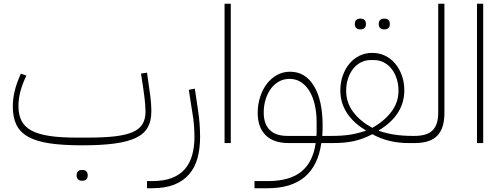

<svg xmlns="http://www.w3.org/2000/svg" viewBox="-20 -760 2674 1020"><path d="M416 12Q314 12 243.5 1.5Q173 -9 129.5 -33.5Q86 -58 67 -97.5Q48 -137 48 -194Q48 -236 58.5 -278.5Q69 -321 91 -369L120 -358Q98 -312 88 -273Q78 -234 78 -196Q78 -150 94.5 -118Q111 -86 147 -66.5Q183 -47 241.5 -38Q300 -29 384 -29H448Q534 -29 592.5 -36Q651 -43 686.5 -59Q722 -75 737.5 -101.5Q753 -128 753 -167Q753 -183 751 -209Q749 -235 741 -291L729 -369L761 -374L772 -296Q776 -269 778.5 -250Q781 -231 782 -216.5Q783 -202 783.5 -190.5Q784 -179 784 -168Q784 -118 765 -83.5Q746 -49 702.5 -28Q659 -7 588.5 2.5Q518 12 416 12ZM414 200Q402 200 394.5 193Q387 186 387 172Q387 157 394.5 150Q402 143 414 143H419Q431 143 438.5 150Q446 157 446 172Q446 186 438.5 193Q431 200 419 200Z M761 202H788Q850 202 893 185.5Q936 169 962.5 138Q989 107 1001 63.5Q1013 20 1013 -33Q1013 -60 1010.5 -94Q1008 -128 1003 -154L983 -283L1015 -289L1033 -168Q1038 -136 1040.5 -99.5Q1043 -63 1043 -33Q1043 29 1029.5 79Q1016 129 985.5 165Q955 201 906.5 220.5Q858 240 788 240H761Z M1173 -740H1206V0H1173Z M1332 202H1402Q1519 202 1581 151.5Q1643 101 1657 0H1513Q1433 0 1391 -42Q1349 -84 1349 -160Q1349 -205 1362 -245Q1375 -285 1397.5 -314.5Q1420 -344 1451.5 -361.5Q1483 -379 1521 -379Q1602 -379 1648 -303Q1694 -227 1694 -91Q1694 -77 1693.5 -64Q1693 -51 1692 -38H1743V-12L1731 0H1687Q1653 240 1402 240H1332ZM1381 -162Q1381 -101 1413 -69.5Q1445 -38 1507 -38H1661Q1662 -44 1662 -50.5Q1662 -57 1662 -64V-111Q1662 -162 1652 -204.5Q1642 -247 1623.5 -277Q1605 -307 1578.5 -324Q1552 -341 1518 -341Q1488 -341 1463 -327.5Q1438 -314 1420 -290Q1402 -266 1391.5 -233Q1381 -200 1381 -162Z M1731 -26 1743 -38Q1796 -38 1836.5 -44Q1877 -50 1922 -65L1923 -68Q1858 -106 1823 -160Q1788 -214 1788 -280Q1788 -322 1801 -358.5Q1814 -395 1836.5 -422Q1859 -449 1890 -464Q1921 -479 1958 -479Q1995 -479 2026 -464Q2057 -449 2079.5 -422Q2102 -395 2115 -358.5Q2128 -322 2128 -280Q2128 -214 2093 -160Q2058 -106 1993 -68V-65Q2034 -51 2077 -44.5Q2120 -38 2173 -38V-12L2160 0H2150Q2043 0 1958 -47Q1908 -21 1860.5 -10.5Q1813 0 1751 0H1731ZM1958 -81Q2021 -116 2059 -166Q2097 -216 2097 -278Q2097 -313 2087 -343Q2077 -373 2060 -394.5Q2043 -416 2019 -428.5Q1995 -441 1967 -441H1949Q1921 -441 1897 -428.5Q1873 -416 1856 -394.5Q1839 -373 1829 -343Q1819 -313 1819 -278Q1819 -215 1856.5 -165Q1894 -115 1958 -81ZM2019 -604Q2007 -604 1999.5 -611Q1992 -618 1992 -632Q1992 -647 1999.5 -654Q2007 -661 2019 -661H2024Q2036 -661 2043.5 -654Q2051 -647 2051 -632Q2051 -618 2043.5 -611Q2036 -604 2024 -604ZM1892 -604Q1880 -604 1872.5 -611Q1865 -618 1865 -632Q1865 -647 1872.5 -654Q1880 -661 1892 -661H1897Q1909 -661 1916.5 -654Q1924 -647 1924 -632Q1924 -618 1916.5 -611Q1909 -604 1897 -604Z M2161 -26 2173 -38H2183Q2248 -38 2278 -67.5Q2308 -97 2308 -160V-740H2341V-160Q2341 -78 2303 -39Q2265 0 2183 0H2161Z M2514 -740H2547V0H2514Z"/></svg>

Font: IBM Plex Sans Arabic ExtraLight
Style: Regular
Weight: 200
Designer: Mike Abbink, Paul van der Laan, Pieter van Rosmalen, Wael Morcos, Khajak Apelian
Foundry: Bold Monday
Version: Version 1.1